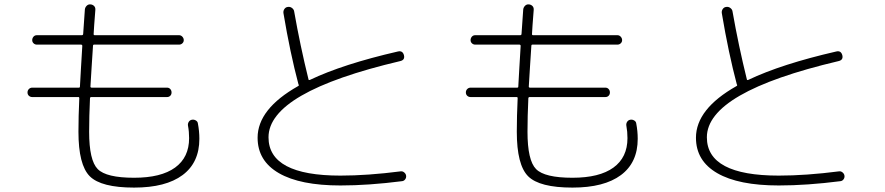

<svg xmlns="http://www.w3.org/2000/svg" viewBox="-20 -811 4040 876"><path d="M127 -368.2Q118.2 -368.2 111.8 -374Q105.5 -379.9 105.5 -389.2Q105.5 -398.4 111.8 -404.8Q118.2 -411.1 127 -411.1H339.8Q344.7 -411.1 344.7 -416Q345.7 -427.7 349.1 -494.6Q352.5 -561.5 355.5 -601.6Q355.5 -606.4 350.6 -607.4H148.4Q139.6 -607.4 133.3 -613.3Q127 -619.1 127 -627.9Q127 -636.7 132.8 -643.6Q138.7 -650.4 148.4 -650.4H353.5Q358.4 -650.4 359.4 -655.3Q361.3 -687.5 367.2 -767.6Q368.2 -777.3 375.5 -784.7Q382.8 -792 393.1 -791Q403.3 -790 409.7 -783.2Q416 -776.4 415 -765.6Q408.2 -679.7 407.2 -655.3Q407.2 -650.4 412.1 -650.4H796.9Q805.7 -650.4 812 -643.6Q818.4 -636.7 818.4 -627.9Q818.4 -619.1 812 -613.3Q805.7 -607.4 796.9 -607.4H409.2Q404.3 -607.4 404.3 -601.6Q402.3 -574.2 398.4 -510.7Q394.5 -447.3 392.6 -416Q392.6 -411.1 398.4 -411.1H742.2Q751 -411.1 756.8 -404.8Q762.7 -398.4 762.7 -389.2Q762.7 -379.9 756.8 -374Q751 -368.2 742.2 -368.2H396.5Q391.6 -368.2 390.6 -363.3Q386.7 -279.3 386.7 -210Q386.7 -79.1 425.8 -39.6Q464.8 0 591.8 0Q714.8 0 778.8 -46.4Q842.8 -92.8 842.8 -180.7Q842.8 -210.9 837.9 -236.3Q835.9 -246.1 840.8 -254.4Q845.7 -262.7 855 -264.6Q864.3 -266.6 873 -261.7Q881.8 -256.8 882.8 -248Q889.6 -212.9 889.6 -177.7Q889.6 -69.3 813 -12.2Q736.3 44.9 591.8 44.9Q441.4 44.9 389.6 -6.8Q337.9 -58.6 337.9 -210Q337.9 -279.3 341.8 -363.3Q341.8 -368.2 337.9 -368.2Z M1533.2 35.2Q1349.6 35.2 1252.4 -21Q1155.3 -77.1 1155.3 -182.6Q1155.3 -313.5 1339.8 -418Q1344.7 -419.9 1342.8 -424.8Q1342.8 -425.8 1341.8 -425.8Q1303.7 -569.3 1273.4 -750Q1271.5 -760.7 1277.3 -769.5Q1283.2 -778.3 1293 -779.3Q1303.7 -781.2 1312.5 -774.4Q1321.3 -767.6 1322.3 -757.8Q1349.6 -602.5 1387.7 -448.2Q1388.7 -444.3 1393.6 -446.3Q1544.9 -518.6 1795.9 -576.2Q1817.4 -581.1 1823.2 -558.6Q1828.1 -537.1 1805.7 -532.2Q1205.1 -390.6 1205.1 -184.6Q1205.1 -9.8 1533.2 -9.8Q1657.2 -9.8 1808.6 -29.3Q1817.4 -30.3 1824.7 -23.9Q1832 -17.6 1833 -8.8Q1834 0 1828.6 7.3Q1823.2 14.6 1814.5 15.6Q1661.1 35.2 1533.2 35.2Z M2127 -368.2Q2118.2 -368.2 2111.8 -374Q2105.5 -379.9 2105.5 -389.2Q2105.5 -398.4 2111.8 -404.8Q2118.2 -411.1 2127 -411.1H2339.8Q2344.7 -411.1 2344.7 -416Q2345.7 -427.7 2349.1 -494.6Q2352.5 -561.5 2355.5 -601.6Q2355.5 -606.4 2350.6 -607.4H2148.4Q2139.6 -607.4 2133.3 -613.3Q2127 -619.1 2127 -627.9Q2127 -636.7 2132.8 -643.6Q2138.7 -650.4 2148.4 -650.4H2353.5Q2358.4 -650.4 2359.4 -655.3Q2361.3 -687.5 2367.2 -767.6Q2368.2 -777.3 2375.5 -784.7Q2382.8 -792 2393.1 -791Q2403.3 -790 2409.7 -783.2Q2416 -776.4 2415 -765.6Q2408.2 -679.7 2407.2 -655.3Q2407.2 -650.4 2412.1 -650.4H2796.9Q2805.7 -650.4 2812 -643.6Q2818.4 -636.7 2818.4 -627.9Q2818.4 -619.1 2812 -613.3Q2805.7 -607.4 2796.9 -607.4H2409.2Q2404.3 -607.4 2404.3 -601.6Q2402.3 -574.2 2398.4 -510.7Q2394.5 -447.3 2392.6 -416Q2392.6 -411.1 2398.4 -411.1H2742.2Q2751 -411.1 2756.8 -404.8Q2762.7 -398.4 2762.7 -389.2Q2762.7 -379.9 2756.8 -374Q2751 -368.2 2742.2 -368.2H2396.5Q2391.6 -368.2 2390.6 -363.3Q2386.7 -279.3 2386.7 -210Q2386.7 -79.1 2425.8 -39.6Q2464.8 0 2591.8 0Q2714.8 0 2778.8 -46.4Q2842.8 -92.8 2842.8 -180.7Q2842.8 -210.9 2837.9 -236.3Q2835.9 -246.1 2840.8 -254.4Q2845.7 -262.7 2855 -264.6Q2864.3 -266.6 2873 -261.7Q2881.8 -256.8 2882.8 -248Q2889.6 -212.9 2889.6 -177.7Q2889.6 -69.3 2813 -12.2Q2736.3 44.9 2591.8 44.9Q2441.4 44.9 2389.6 -6.8Q2337.9 -58.6 2337.9 -210Q2337.9 -279.3 2341.8 -363.3Q2341.8 -368.2 2337.9 -368.2Z M3533.2 35.2Q3349.6 35.2 3252.4 -21Q3155.3 -77.1 3155.3 -182.6Q3155.3 -313.5 3339.8 -418Q3344.7 -419.9 3342.8 -424.8Q3342.8 -425.8 3341.8 -425.8Q3303.7 -569.3 3273.4 -750Q3271.5 -760.7 3277.3 -769.5Q3283.2 -778.3 3293 -779.3Q3303.7 -781.2 3312.5 -774.4Q3321.3 -767.6 3322.3 -757.8Q3349.6 -602.5 3387.7 -448.2Q3388.7 -444.3 3393.6 -446.3Q3544.9 -518.6 3795.9 -576.2Q3817.4 -581.1 3823.2 -558.6Q3828.1 -537.1 3805.7 -532.2Q3205.1 -390.6 3205.1 -184.6Q3205.1 -9.8 3533.2 -9.8Q3657.2 -9.8 3808.6 -29.3Q3817.4 -30.3 3824.7 -23.9Q3832 -17.6 3833 -8.8Q3834 0 3828.6 7.3Q3823.2 14.6 3814.5 15.6Q3661.1 35.2 3533.2 35.2Z"/></svg>

Font: Rounded-L Mgen+ 1m light
Style: Regular
Weight: 200
Designer: [Source Han Sans]
Ryoko NISHIZUKA  (kana & ideographs); Paul D. Hunt (Latin, Greek & Cyrillic); Wenlong ZHANG  (bopomofo
Version: Version 1.059.20150602